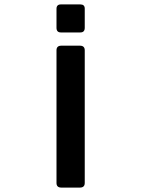

<svg xmlns="http://www.w3.org/2000/svg" viewBox="-20 -850 640 870"><path d="M364 -622V-21Q364 0 342 0H258Q236 0 236 -21V-622Q236 -643 258 -643H342Q364 -643 364 -622ZM236 -724V-810Q236 -830 256 -830H344Q364 -830 364 -811V-724Q364 -703 344 -703H256Q236 -703 236 -724Z"/></svg>

Font: RajdhaniMono
Style: Bold
Weight: 700
Monospace: yes
Designer: Satya Rajpurohit, Jyotish Sonowal
Foundry: Indian Type Foundry
Version: Version 1.201;PS 1.0;hotconv 1.0.78;makeotf.lib2.5.61930; tt